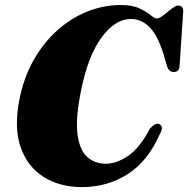

<svg xmlns="http://www.w3.org/2000/svg" viewBox="-20 -733 749 764"><path d="M613.5 -239.5Q620.5 -237 623.5 -227.5Q626.5 -218 615.5 -198.5Q568.5 -91 487.5 -39.8Q406.5 11.5 307 11.5Q218 11.5 153.8 -28.8Q89.5 -69 62.2 -147.2Q35 -225.5 57.5 -338Q74 -422.5 112.5 -491.5Q151 -560.5 205.5 -610Q260 -659.5 325.2 -686.2Q390.5 -713 460.5 -713Q507 -713 535.2 -699.5Q563.5 -686 579.2 -672.8Q595 -659.5 604 -659.5Q613.5 -659.5 630 -672.2Q646.5 -685 662.8 -698Q679 -711 688 -711Q709.5 -711 709 -688L694.5 -470Q693 -446.5 671 -446.5Q652 -446.5 645 -469L637 -496Q612.5 -584.5 578.8 -621Q545 -657.5 501 -657.5Q438 -657.5 383.8 -583.5Q329.5 -509.5 302 -370Q280 -261 288.5 -198Q297 -135 327.2 -108.2Q357.5 -81.5 401 -81.5Q443.5 -81.5 489.8 -112.8Q536 -144 576.5 -221Q598.5 -245.5 613.5 -239.5Z"/></svg>

Font: Fraunces 72pt Black
Style: Italic
Weight: 900
Italic angle: -16°
Version: Version 1.000;[b76b70a41]